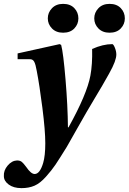

<svg xmlns="http://www.w3.org/2000/svg" viewBox="-34 -730 665 992"><path d="M532 -710Q569 -710 590 -688Q611 -666 611 -635Q611 -605 590 -583Q569 -561 532 -561Q496 -561 474.5 -583Q453 -605 453 -635Q453 -665 474.5 -687.5Q496 -710 532 -710ZM292 -710Q329 -710 350 -688Q371 -666 371 -635Q371 -605 350 -583Q329 -561 292 -561Q256 -561 234.5 -583Q213 -605 213 -635Q213 -665 234.5 -687.5Q256 -710 292 -710ZM-14 180Q-16 151 5.5 125.5Q27 100 54 99Q69 99 78 106Q87 113 101 132Q126 169 145 169Q172 169 189 112Q200 75 200 10Q200 -55 185 -173Q170 -291 156 -363Q150 -398 142.5 -411.5Q135 -425 119 -424H57V-454L274 -502L282 -498Q293 -457 304.5 -320Q316 -183 317 -72H320Q415 -243 433 -339Q444 -398 442 -477Q498 -502 546 -502Q552 -502 559.5 -483.5Q567 -465 567 -448Q567 -433 558.5 -409.5Q550 -386 529 -348.5Q508 -311 494 -287Q480 -263 450 -213Q415 -155 366 -68Q317 19 311 29Q272 92 252.5 121Q233 150 203 183.5Q173 217 144 229.5Q115 242 77 242Q36 242 11 223.5Q-14 205 -14 180Z"/></svg>

Font: Lingua Franca
Style: Bold Italic
Weight: 700
Italic angle: -13°
Version: Version 1.19